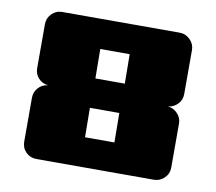

<svg xmlns="http://www.w3.org/2000/svg" viewBox="-62 -571 724 643"><g transform="rotate(10 300.0 -250.0)"><path d="M500 -500Q520 -500 535 -485Q550 -470 550 -450V-300Q550 -280 536.5 -266Q523 -252 504 -250Q523 -248 536.5 -233.5Q550 -219 550 -200V-50Q550 -29 535 -14.5Q520 0 500 0H100Q79 0 64.5 -14.5Q50 -29 50 -50V-200Q50 -219 63 -233.5Q76 -248 96 -250Q76 -252 63 -266Q50 -280 50 -300V-450Q50 -470 64.5 -485Q79 -500 100 -500ZM248 -300H348L347 -400H247ZM248 -100H348L347 -200H247Z"/></g></svg>

Font: Tokeely Brookings
Style: Regular
Weight: 400
Designer: Peter Wiegel
Foundry: Peter Wiegel
Version: Version 2.001